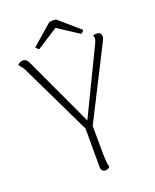

<svg xmlns="http://www.w3.org/2000/svg" viewBox="-157 -938 835 1036"><g transform="rotate(-20 261.0 -420.0)"><path d="M488 -645 283 -240 284 -94Q284 -27 292 -2Q281 9 267 9Q256 9 249 1.5Q242 -6 242 -19V-240L240 -244L43 -653Q38 -663 18 -686Q31 -701 50 -701Q69 -701 79 -680L266 -278L446 -650Q456 -671 456 -680Q456 -691 452 -698Q462 -701 474 -701Q486 -701 492.5 -694Q499 -687 499 -675Q499 -664 488 -645ZM412 -745Q410 -741 404.5 -735.5Q399 -730 395 -728L275 -806L154 -728Q149 -730 144 -735.5Q139 -741 137 -745L255 -847Q267 -849 274 -849Q282 -849 294 -847Z"/></g></svg>

Font: Arima Madurai ExtraLight
Style: Regular
Weight: 275
Designer: Joana Correia and Natanael Gama
Foundry: NDISCOVER
Version: Version 1.020